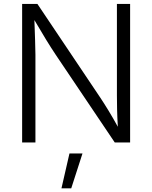

<svg xmlns="http://www.w3.org/2000/svg" viewBox="-20 -748 799 1008"><path d="M96.2 0H166V-460.4C166 -499.5 163.1 -564.5 160.6 -642.6C210 -558.6 239.3 -510.3 272.9 -460L582.5 0H663.1V-727.5H593.8V-246.1C593.8 -204.1 594.7 -146.5 598.6 -82.5C565.4 -143.6 531.7 -197.3 507.8 -233.4L176.3 -727.5H96.2ZM302.7 240.7H354L413.1 57.6H344.7Z"/></svg>

Font: Raveo Light
Style: Regular
Weight: 300
Designer: Jakub Foglar, Rasmus Andersson (Inter)
Foundry: Jakubfoglar.com
Version: Version 1.100;Glyphs 3.2.3 (3260)